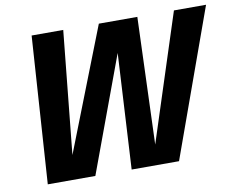

<svg xmlns="http://www.w3.org/2000/svg" viewBox="-80 -843 1168 948"><g transform="rotate(-10 504.5 -369.0)"><path d="M85.5 0 134.5 -737.5H293L230.5 -121.5L471.5 -737.5H664.5L642 -101.5L848 -737.5H1009L743.5 0H506L538 -579L324 0Z"/></g></svg>

Font: Epilogue
Style: Bold Italic
Weight: 700
Italic angle: -12°
Designer: Tyler Finck
Foundry: Etcetera Type Co
Version: Version 2.111; ttfautohint (v1.8.3)